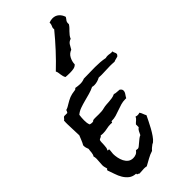

<svg xmlns="http://www.w3.org/2000/svg" viewBox="-380 -1204 1382 1382"><g transform="rotate(-45 310.5 -513.5)"><path d="M630.9 -621.1V-617.2Q624 -615.2 624 -607.4Q613.3 -602.5 601.6 -600.1Q589.8 -597.7 579.1 -592.8Q568.4 -593.8 557.1 -594.2Q545.9 -594.7 535.2 -594.7Q505.9 -594.7 476.6 -592.8Q447.3 -590.8 418 -592.8Q404.3 -585 388.2 -580.6Q372.1 -576.2 357.4 -576.2Q345.7 -576.2 336.9 -579.1Q313.5 -567.4 285.6 -559.6Q257.8 -551.8 229.5 -544.4Q201.2 -537.1 175.3 -527.8Q149.4 -518.6 129.9 -502Q127.9 -488.3 127 -475.1Q126 -461.9 126 -449.2Q126 -435.5 127.4 -423.8Q128.9 -412.1 133.8 -400.4Q138.7 -398.4 145 -397.5Q151.4 -396.5 156.2 -396.5Q161.1 -396.5 166 -397.9Q170.9 -399.4 172.9 -404.3Q187.5 -406.2 202.1 -405.8Q216.8 -405.3 231.4 -405.3Q246.1 -405.3 260.3 -406.2Q274.4 -407.2 288.1 -411.1Q303.7 -415 318.8 -416Q334 -417 348.6 -418Q363.3 -418.9 378.9 -421.4Q394.5 -423.8 411.1 -431.6Q423.8 -426.8 437 -426.8Q450.2 -426.8 462.9 -424.8Q469.7 -419.9 474.1 -414.1Q478.5 -408.2 478.5 -400.4Q478.5 -386.7 468.8 -373Q459 -359.4 453.1 -347.7H442.4Q418.9 -347.7 397 -341.3Q375 -335 353 -326.7Q331.1 -318.4 309.1 -312Q287.1 -305.7 263.7 -305.7Q259.8 -305.7 259.3 -301.3Q258.8 -296.9 256.8 -294.9Q252 -295.9 242.2 -295.9Q219.7 -295.9 199.2 -291Q178.7 -286.1 157.2 -286.1Q151.4 -286.1 145.5 -286.6Q139.6 -287.1 133.8 -288.1Q128.9 -280.3 121.1 -277.8Q113.3 -275.4 106.4 -269.5Q103.5 -260.7 103 -248Q102.5 -235.4 102.1 -222.2Q101.6 -209 99.6 -197.3Q97.7 -185.5 91.8 -178.7Q92.8 -173.8 99.6 -175.3Q106.4 -176.8 106.4 -168.9Q106.4 -160.2 104.5 -150.4Q102.5 -140.6 102.5 -130.9Q102.5 -112.3 106.9 -90.3Q111.3 -68.4 120.6 -49.8Q129.9 -31.2 145.5 -19Q161.1 -6.8 184.6 -6.8Q200.2 -6.8 213.9 -12.7Q227.5 -18.6 236.3 -32.2L241.2 -33.2Q245.1 -33.2 248.5 -32.2Q252 -31.2 255.9 -31.2Q261.7 -31.2 271 -38.6Q280.3 -45.9 291.5 -55.7Q302.7 -65.4 314.5 -74.7Q326.2 -84 336.9 -87.9Q343.8 -101.6 350.1 -115.2Q356.4 -128.9 369.1 -136.7V-165Q378.9 -175.8 390.1 -184.6Q401.4 -193.4 407.2 -207Q412.1 -205.1 416.5 -204.1Q420.9 -203.1 425.8 -203.1Q430.7 -203.1 436 -204.1Q441.4 -205.1 446.3 -207Q454.1 -196.3 458.5 -183.1Q462.9 -169.9 469.7 -158.2Q460.9 -140.6 449.2 -116.2Q437.5 -91.8 423.8 -67.4Q410.2 -43 395 -21Q379.9 1 365.2 12.7Q362.3 15.6 352.5 19.5Q341.8 27.3 333 34.7Q324.2 42 316.4 51.8Q288.1 60.5 262.2 75.2Q236.3 89.8 210.9 103.5Q199.2 100.6 185.5 100.6Q173.8 100.6 162.1 102.1Q150.4 103.5 136.7 103.5Q132.8 98.6 125.5 97.2Q118.2 95.7 120.1 86.9Q86.9 85 66.4 68.8Q45.9 52.7 31.7 29.3Q17.6 5.9 8.8 -21.5Q0 -48.8 -9.8 -74.2V-77.1Q-9.8 -82 -5.9 -83Q-2 -84 -2 -88.9Q-2 -90.8 -2.9 -91.8Q-5.9 -102.5 -7.8 -110.4Q-9.8 -118.2 -9.8 -128.9Q-9.8 -144.5 -7.8 -159.7Q-5.9 -174.8 -5.9 -190.4Q-5.9 -206.1 -9.8 -217.8Q-5.9 -222.7 -3.4 -231Q-1 -239.3 0 -248Q1 -256.8 1.5 -265.6Q2 -274.4 3.9 -281.2Q0 -292 -2.9 -300.3Q-5.9 -308.6 -5.9 -320.3V-327.1Q3.9 -343.8 10.7 -361.3Q17.6 -378.9 25.4 -397.5V-400.4Q25.4 -428.7 23.4 -457Q21.5 -485.4 21.5 -513.7V-532.2Q21.5 -542 22.5 -550.8Q30.3 -554.7 34.2 -561.5Q38.1 -568.4 45.9 -572.3H78.1L84 -582Q86.9 -586.9 87.9 -592.8Q98.6 -595.7 108.9 -601.1Q119.1 -606.4 127.9 -612.3Q141.6 -620.1 152.8 -626.5Q164.1 -632.8 175.3 -637.2Q186.5 -641.6 199.2 -644.5Q211.9 -647.5 228.5 -649.4Q236.3 -649.4 238.8 -652.3Q241.2 -655.3 246.1 -659.2Q257.8 -657.2 269.5 -655.8Q281.2 -654.3 293 -654.3Q316.4 -654.3 336.9 -663.1Q366.2 -663.1 395 -664.1Q423.8 -665 453.1 -665Q478.5 -665 503.9 -663.1Q529.3 -661.1 553.7 -656.2Q562.5 -659.2 573.2 -659.2Q585 -659.2 597.2 -656.7Q609.4 -654.3 621.1 -656.2Q622.1 -645.5 626.5 -638.2Q630.9 -630.9 630.9 -621.1ZM559.6 -1069.3Q555.7 -1061.5 551.3 -1056.6Q546.9 -1051.8 543.5 -1046.4Q540 -1041 538.6 -1034.2Q537.1 -1027.3 538.1 -1016.6Q531.2 -1004.9 522 -995.1Q512.7 -985.4 503.4 -976.1Q494.1 -966.8 485.8 -956.1Q477.5 -945.3 472.7 -932.6Q450.2 -925.8 439.9 -908.7Q429.7 -891.6 419.9 -874Q391.6 -864.3 377.4 -836.9Q363.3 -809.6 363.3 -782.2Q350.6 -768.6 332 -765.6Q313.5 -762.7 296.9 -762.7Q285.2 -762.7 273.9 -763.2Q262.7 -763.7 252 -764.6Q246.1 -773.4 243.7 -783.2Q241.2 -793 239.7 -803.2Q238.3 -813.5 236.8 -823.2Q235.4 -833 230.5 -841.8Q286.1 -894.5 337.4 -950.2Q388.7 -1005.9 437.5 -1065.4Q436.5 -1068.4 436.5 -1074.2Q436.5 -1081.1 439 -1086.4Q441.4 -1091.8 443.4 -1096.7Q445.3 -1101.6 446.8 -1107.4Q448.2 -1113.3 447.3 -1122.1Q465.8 -1129.9 484.4 -1129.9Q512.7 -1129.9 532.2 -1112.8Q551.8 -1095.7 559.6 -1069.3Z"/></g></svg>

Font: Rock Salt
Style: Regular
Weight: 400
Version: Version 1.001